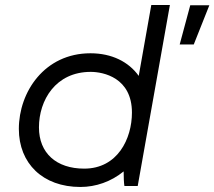

<svg xmlns="http://www.w3.org/2000/svg" viewBox="-20 -740 853 764"><path d="M475 0H528L656 -720H582L532 -438C492 -494 425 -528 340 -528C157 -528 55 -374 55 -227C55 -90 150 4 300 4C361 4 422 -17 472 -58C472 -34 473 -12 475 0ZM341 -454C391 -454 505 -431 505 -292C505 -188 448 -69 315 -69C204 -69 135 -131 135 -233C135 -341 201 -454 341 -454ZM695 -563H751L813 -719H737Z"/></svg>

Font: Fixel Display 20240404
Style: Italic
Weight: 400
Italic angle: -10°
Designer: AlfaBravo + MacPaw
Foundry: Kyrylo Tkachov, Marchela Mozhyna, Serhii Makarenko, Maria Weinstein, Zakhar Kryvoshyya
Version: Version 1.211;Glyphs 3.2 (3225)